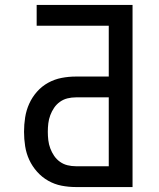

<svg xmlns="http://www.w3.org/2000/svg" viewBox="-20 -755 640 775"><path d="M286 0Q257 0 228.5 -5.5Q200 -11 174.5 -25.5Q149 -40 129.5 -62Q110 -84 98 -110Q86 -136 81.5 -165Q77 -194 77 -223Q77 -252 81.5 -281Q86 -310 98 -336.5Q110 -363 129.5 -385Q149 -407 174.5 -421Q200 -435 228.5 -440.5Q257 -446 286 -446H419V-651H128V-735H515V0ZM286 -84H419V-362H286Q269 -362 252.5 -358Q236 -354 222 -344Q208 -334 198.5 -320Q189 -306 183 -290Q177 -274 175 -257Q173 -240 173 -223Q173 -206 175 -189Q177 -172 183 -156Q189 -140 198.5 -126Q208 -112 222 -102Q236 -92 252.5 -88Q269 -84 286 -84Z"/></svg>

Font: Zed Mono Medium Extended
Style: Regular
Weight: 500
Width: 7
Monospace: yes
Designer: Belleve Invis
Foundry: Belleve Invis
Version: Version 1.0.0; ttfautohint (v1.8.4)